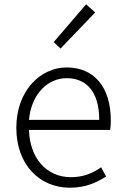

<svg xmlns="http://www.w3.org/2000/svg" viewBox="-20 -861 578 894"><path d="M305 13C381 13 431 -12 474 -39L451 -82C411 -54 367 -36 310 -36C195 -36 118 -127 115 -256H493C495 -270 496 -285 496 -299C496 -455 419 -547 290 -547C170 -547 56 -440 56 -266C56 -91 167 13 305 13ZM115 -303C126 -425 204 -497 290 -497C384 -497 442 -432 442 -303ZM262 -635 423 -803 381 -841 230 -665Z"/></svg>

Font: GenYoGothic2 TW L
Style: Regular
Weight: 300
Version: Version 2.100;PS 2.1;hotconv 16.6.51;makeotf.lib2.5.65220 DE